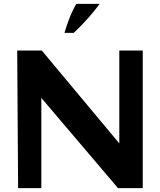

<svg xmlns="http://www.w3.org/2000/svg" viewBox="-20 -981 834 1001"><path d="M74.4 0 69.7 -717.6H197.9L671.8 -149.7L602 -134.9V-717.6H724.2V0H595.4L114.5 -565.7L195.5 -533.3V0ZM316.1 -809.6Q327.2 -846.2 337.4 -873.8Q347.6 -901.3 357.7 -922.5Q367.8 -943.7 377.9 -960.9H499.4Q487.7 -944.3 467.2 -919.3Q446.7 -894.2 420.3 -865.6Q393.9 -836.9 364.3 -809.6Z"/></svg>

Font: Russolo 10pt ExtraLight
Style: Regular
Weight: 200
Designer: Micah Stupak-Hahn
Version: Version 1.000